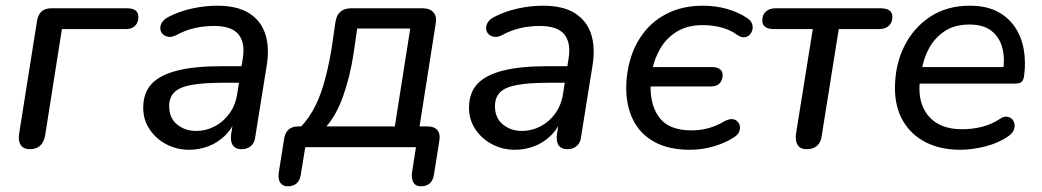

<svg xmlns="http://www.w3.org/2000/svg" viewBox="-20 -516 3654 673"><path d="M84 7Q63 7 53 -7.5Q43 -22 47 -47L110 -444Q114 -466 126.5 -476.5Q139 -487 160 -487H425Q445 -487 455 -479.5Q465 -472 465 -457Q465 -437 453.5 -425.5Q442 -414 421 -414H197L138 -40Q129 7 84 7Z M643 9Q600 9 563.5 -10Q527 -29 504.5 -62.5Q482 -96 482 -138Q482 -190 511 -221.5Q540 -253 601 -268.5Q662 -284 757 -284H838L829 -226H767Q694 -226 652 -218.5Q610 -211 591.5 -193Q573 -175 573 -144Q573 -102 601 -79.5Q629 -57 667 -57Q702 -57 732.5 -73Q763 -89 784.5 -118.5Q806 -148 812 -190L831 -311Q840 -366 816 -395.5Q792 -425 730 -425Q695 -425 662 -417.5Q629 -410 596 -392Q582 -385 570 -387Q558 -389 550.5 -396.5Q543 -404 542 -415Q541 -426 547.5 -437Q554 -448 571 -457Q610 -477 654.5 -486.5Q699 -496 741 -496Q812 -496 853.5 -469.5Q895 -443 910 -396.5Q925 -350 915 -287L875 -38Q873 -16 860 -4.5Q847 7 826 7Q806 7 796.5 -6Q787 -19 790 -44L802 -121L810 -109Q797 -69 770.5 -42.5Q744 -16 711 -3.5Q678 9 643 9Z M989 137Q971 137 962.5 124.5Q954 112 957 90L976 -30Q983 -73 1026 -73H1063L1018 -55Q1051 -85 1074.5 -125Q1098 -165 1114 -219Q1130 -273 1142 -344L1156 -440Q1160 -464 1174 -475.5Q1188 -487 1211 -487H1461Q1487 -487 1499.5 -472.5Q1512 -458 1507 -432L1447 -50L1427 -73H1478Q1502 -73 1513 -60Q1524 -47 1520 -23L1501 97Q1494 137 1456 137Q1437 137 1429.5 124.5Q1422 112 1424 90L1438 0H1050L1034 98Q1027 137 989 137ZM1124 -73H1364L1418 -416H1232L1219 -326Q1207 -248 1183 -180Q1159 -112 1124 -73Z M1785 9Q1742 9 1705.5 -10Q1669 -29 1646.5 -62.5Q1624 -96 1624 -138Q1624 -190 1653 -221.5Q1682 -253 1743 -268.5Q1804 -284 1899 -284H1980L1971 -226H1909Q1836 -226 1794 -218.5Q1752 -211 1733.5 -193Q1715 -175 1715 -144Q1715 -102 1743 -79.5Q1771 -57 1809 -57Q1844 -57 1874.5 -73Q1905 -89 1926.5 -118.5Q1948 -148 1954 -190L1973 -311Q1982 -366 1958 -395.5Q1934 -425 1872 -425Q1837 -425 1804 -417.5Q1771 -410 1738 -392Q1724 -385 1712 -387Q1700 -389 1692.5 -396.5Q1685 -404 1684 -415Q1683 -426 1689.5 -437Q1696 -448 1713 -457Q1752 -477 1796.5 -486.5Q1841 -496 1883 -496Q1954 -496 1995.5 -469.5Q2037 -443 2052 -396.5Q2067 -350 2057 -287L2017 -38Q2015 -16 2002 -4.5Q1989 7 1968 7Q1948 7 1938.5 -6Q1929 -19 1932 -44L1944 -121L1952 -109Q1939 -69 1912.5 -42.5Q1886 -16 1853 -3.5Q1820 9 1785 9Z M2399 9Q2324 9 2274 -18.5Q2224 -46 2199.5 -95Q2175 -144 2175 -208Q2175 -262 2191 -313.5Q2207 -365 2240 -406Q2273 -447 2324.5 -471.5Q2376 -496 2445 -496Q2489 -496 2529 -484.5Q2569 -473 2600 -452Q2611 -445 2615.5 -434Q2620 -423 2617.5 -412.5Q2615 -402 2608 -394.5Q2601 -387 2590 -385.5Q2579 -384 2565 -393Q2541 -411 2509.5 -419.5Q2478 -428 2443 -428Q2390 -428 2353 -405.5Q2316 -383 2294.5 -346Q2273 -309 2265 -266L2258 -281H2475Q2494 -281 2503.5 -273.5Q2513 -266 2513 -253Q2513 -235 2502.5 -224Q2492 -213 2472 -213H2249L2261 -230Q2256 -153 2289.5 -106Q2323 -59 2404 -59Q2435 -59 2464 -67Q2493 -75 2519 -91Q2535 -99 2546 -98.5Q2557 -98 2564.5 -90.5Q2572 -83 2573.5 -73Q2575 -63 2570 -52.5Q2565 -42 2553 -35Q2525 -16 2483.5 -3.5Q2442 9 2399 9Z M2807 7Q2786 7 2776.5 -7Q2767 -21 2770 -46L2829 -414H2694Q2652 -414 2652 -444Q2652 -465 2665 -476Q2678 -487 2698 -487H3066Q3108 -487 3108 -457Q3108 -437 3095.5 -425.5Q3083 -414 3061 -414H2920L2860 -38Q2857 -16 2843.5 -4.5Q2830 7 2807 7Z M3346 9Q3276 9 3224.5 -17.5Q3173 -44 3145 -92.5Q3117 -141 3117 -207Q3117 -287 3149 -352.5Q3181 -418 3240 -457Q3299 -496 3379 -496Q3437 -496 3476 -475.5Q3515 -455 3538 -420.5Q3561 -386 3568.5 -342.5Q3576 -299 3570 -253Q3568 -235 3561 -229Q3554 -223 3539 -223H3188L3196 -281H3514L3496 -267Q3503 -313 3493 -349.5Q3483 -386 3455 -408Q3427 -430 3378 -430Q3326 -430 3291 -406.5Q3256 -383 3236.5 -347Q3217 -311 3211 -270L3206 -245Q3193 -162 3232 -112.5Q3271 -63 3352 -63Q3387 -63 3420 -71Q3453 -79 3483 -98Q3497 -108 3508.5 -107Q3520 -106 3527 -99Q3534 -92 3536 -81.5Q3538 -71 3533 -59.5Q3528 -48 3515 -39Q3481 -15 3434.5 -3Q3388 9 3346 9Z"/></svg>

Font: Nunito Medium
Style: Italic
Weight: 500
Designer: Vernon Adams
Foundry: Vernon Adams
Version: Version 3.601